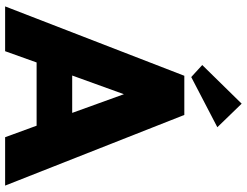

<svg xmlns="http://www.w3.org/2000/svg" viewBox="-127 -837 964 750"><g transform="rotate(90 355.0 -462.0)"><path d="M276 -700H429L705 0H516L471 -123H224L180 0H5ZM275 -262H421L348 -464ZM477 -829 281 -727 234 -770 385 -924Z"/></g></svg>

Font: Tilda Sans Black
Style: Regular
Weight: 900
Designer: ParaType Ltd
Foundry: ParaType Ltd
Version: Version 1.009